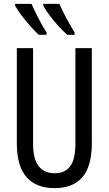

<svg xmlns="http://www.w3.org/2000/svg" viewBox="-20 -963 562 993"><path d="M455 -224Q455 -103 406 -46.5Q357 10 262 10Q167 10 117 -47Q67 -104 67 -223V-714H151V-222Q151 -140 180 -103.5Q209 -67 262 -67Q316 -67 343 -103Q370 -139 370 -223V-714H455ZM287 -943Q295 -925 308.5 -897.5Q322 -870 338 -842.5Q354 -815 366 -794V-783H328Q308 -800 282.5 -828Q257 -856 235.5 -885Q214 -914 204 -934V-943ZM143 -943Q180 -860 221 -794V-783H180Q161 -801 136.5 -828.5Q112 -856 90.5 -884.5Q69 -913 58 -934V-943Z"/></svg>

Font: Noto Sans ExtraCondensed
Style: Regular
Weight: 400
Width: 2
Designer: Monotype Design Team
Foundry: Monotype Imaging Inc.
Version: Version 2.013; ttfautohint (v1.8.4.7-5d5b)